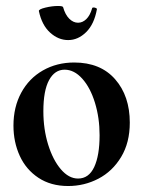

<svg xmlns="http://www.w3.org/2000/svg" viewBox="-20 -608 477 642"><path d="M25 -188Q25 -250 51 -298Q77 -346 123.5 -372.5Q170 -399 228 -399Q316 -399 365 -343Q414 -287 414 -198Q414 -131 385 -83Q356 -35 309 -10.5Q262 14 208 14Q150 14 108.5 -13.5Q67 -41 46 -87Q25 -133 25 -188ZM313 -156Q313 -214 297.5 -264.5Q282 -315 255 -345Q228 -375 196 -375Q163 -375 144 -340Q125 -305 125 -236Q125 -176 141 -124.5Q157 -73 183.5 -42Q210 -11 241 -11Q277 -11 295 -49.5Q313 -88 313 -156ZM110 -571Q109 -577 131.5 -582.5Q154 -588 174 -588Q190 -588 191 -584Q198 -559 211.5 -545.5Q225 -532 241 -532Q256 -532 268.5 -544Q281 -556 288 -580Q288 -583 293 -583Q297 -583 301 -581Q305 -579 304 -577Q295 -527 268 -500.5Q241 -474 208 -474Q175 -474 147.5 -499Q120 -524 110 -571Z"/></svg>

Font: Cormorant Upright
Style: Bold
Weight: 700
Designer: Christian Thalmann (Catharsis Fonts)
Foundry: Catharsis Fonts
Version: Version 3.302